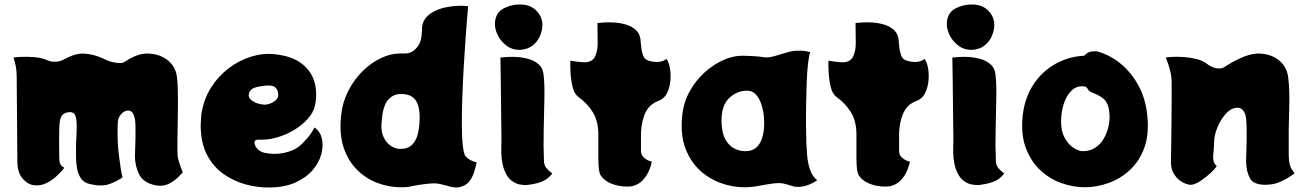

<svg xmlns="http://www.w3.org/2000/svg" viewBox="-20 -816 5798 851"><path d="M767 -127Q768 -115 773.5 -97.5Q779 -80 784.5 -66Q790 -52 790 -52Q785 -46 769 -30Q753 -14 728.5 -1.5Q704 11 673 6Q618 -4 598.5 -40Q579 -76 578 -122Q578 -130 579 -153Q580 -176 580.5 -204.5Q581 -233 580.5 -258.5Q580 -284 576 -296Q570 -319 558 -324Q546 -329 533 -322.5Q520 -316 511 -302Q502 -288 502 -272Q501 -247 501 -229Q501 -211 502 -182Q502 -175 504 -156Q506 -137 509 -113Q512 -89 515.5 -66.5Q519 -44 523 -30Q498 -12 464.5 0Q431 12 379 0Q352 -6 339 -25Q326 -44 321.5 -69.5Q317 -95 317 -122Q317 -149 317 -172Q317 -183 318.5 -207Q320 -231 320 -257.5Q320 -284 315 -300Q311 -313 302.5 -316.5Q294 -320 288 -319Q272 -318 260.5 -310Q249 -302 245 -277Q243 -265 242.5 -237.5Q242 -210 242 -179.5Q242 -149 242.5 -126Q243 -103 244 -99Q247 -85 256 -78.5Q265 -72 265 -72Q265 -72 254.5 -59.5Q244 -47 226 -31Q208 -15 184 -3.5Q160 8 132 5Q105 3 81.5 -23Q58 -49 57 -95L54 -479Q53 -515 46.5 -538Q40 -561 40 -561Q50 -563 76 -564Q102 -565 134 -562.5Q166 -560 192 -548Q208 -541 228.5 -542.5Q249 -544 264 -553Q281 -562 298.5 -569Q316 -576 334 -578Q355 -580 385 -574Q415 -568 447 -552Q467 -542 494 -538Q521 -534 531 -541Q551 -555 573.5 -565Q596 -575 619 -578Q636 -580 659.5 -576.5Q683 -573 705.5 -561Q728 -549 744.5 -527Q761 -505 765 -471Q768 -442 768.5 -395.5Q769 -349 768 -297.5Q767 -246 766.5 -200.5Q766 -155 767 -127Z M1374 -251Q1399 -234 1406.5 -202.5Q1414 -171 1404.5 -134Q1395 -97 1367 -63.5Q1339 -30 1291.5 -8Q1244 14 1177 15Q1121 16 1067.5 1Q1014 -14 970.5 -45Q927 -76 900 -125Q873 -174 870 -242Q869 -256 870 -271Q871 -286 872 -302Q872 -306 872.5 -310Q873 -314 874 -318Q884 -378 915.5 -428Q947 -478 993 -513Q1039 -548 1091.5 -564.5Q1144 -581 1195 -576Q1274 -568 1317.5 -534Q1361 -500 1374.5 -450.5Q1388 -401 1375 -344Q1368 -316 1343.5 -288.5Q1319 -261 1283 -239.5Q1247 -218 1206.5 -206.5Q1166 -195 1128 -197Q1109 -198 1108 -185.5Q1107 -173 1119 -158.5Q1131 -144 1151 -139Q1198 -129 1239.5 -138.5Q1281 -148 1303 -165Q1321 -179 1341 -202.5Q1361 -226 1374 -251ZM1155 -352Q1178 -354 1195.5 -366.5Q1213 -379 1213 -393Q1214 -413 1203.5 -425.5Q1193 -438 1168 -437Q1140 -436 1114 -429Q1088 -422 1083 -400Q1080 -385 1092 -374Q1104 -363 1122 -357.5Q1140 -352 1155 -352Z M2043 -124Q2060 -104 2093 -96Q2088 -75 2080.5 -51Q2073 -27 2057.5 -9Q2042 9 2013 14Q2000 17 1980 12Q1960 7 1932 0Q1914 -5 1886 -2.5Q1858 0 1833.5 4Q1809 8 1801 10Q1790 13 1779 13.5Q1768 14 1757 14Q1705 14 1654.5 -4.5Q1604 -23 1564 -62Q1524 -101 1503.5 -161Q1483 -221 1492 -305Q1498 -363 1523.5 -413Q1549 -463 1587 -500.5Q1625 -538 1668.5 -558.5Q1712 -579 1754 -579Q1763 -579 1771.5 -579Q1780 -579 1788 -580Q1806 -583 1823 -600Q1840 -617 1846 -642Q1849 -656 1850 -675Q1851 -694 1851 -698Q1854 -721 1868 -737.5Q1882 -754 1901 -764Q1927 -778 1958 -784Q1989 -790 2015.5 -790.5Q2042 -791 2055 -788Q2054 -782 2051 -745Q2048 -708 2044 -652Q2040 -596 2036 -529.5Q2032 -463 2029.5 -396Q2027 -329 2027 -271Q2027 -213 2031 -174Q2035 -135 2043 -124ZM1671 -272Q1668 -233 1680.5 -207.5Q1693 -182 1712.5 -169.5Q1732 -157 1751 -156Q1787 -155 1806.5 -174.5Q1826 -194 1833 -226.5Q1840 -259 1840 -296Q1840 -352 1818 -377Q1796 -402 1749 -399Q1719 -397 1697.5 -370Q1676 -343 1671 -272Z M2285 -595Q2251 -594 2224.5 -614Q2198 -634 2184.5 -663.5Q2171 -693 2174 -720Q2179 -761 2211 -778Q2243 -795 2278 -796Q2328 -798 2356 -770Q2384 -742 2384 -706Q2384 -682 2373.5 -657Q2363 -632 2341 -614.5Q2319 -597 2285 -595ZM2391 -101Q2392 -83 2402.5 -70.5Q2413 -58 2428 -47Q2421 -38 2410 -28Q2399 -18 2377.5 -9.5Q2356 -1 2316 4Q2303 5 2283 1.5Q2263 -2 2243.5 -18.5Q2224 -35 2212 -71.5Q2200 -108 2202 -172Q2203 -183 2202.5 -215Q2202 -247 2201.5 -291Q2201 -335 2200.5 -382Q2200 -429 2199.5 -469.5Q2199 -510 2198.5 -535.5Q2198 -561 2198 -561Q2207 -562 2228.5 -563.5Q2250 -565 2276 -563Q2302 -561 2326.5 -553.5Q2351 -546 2368.5 -530Q2386 -514 2389 -487Q2394 -449 2393 -385.5Q2392 -322 2390 -247.5Q2388 -173 2391 -101Z M2933 -555Q2943 -545 2948.5 -518.5Q2954 -492 2951.5 -460.5Q2949 -429 2936.5 -403.5Q2924 -378 2899 -369Q2860 -355 2842 -319Q2824 -283 2821 -228V-143Q2823 -127 2834.5 -117Q2846 -107 2857.5 -103Q2869 -99 2869 -99Q2869 -99 2865.5 -85Q2862 -71 2853 -52Q2844 -33 2827 -15.5Q2810 2 2783 9Q2769 12 2745.5 10.5Q2722 9 2698 1Q2674 -7 2658 -21Q2649 -29 2643 -38Q2637 -47 2634.5 -65Q2632 -83 2632 -116V-223Q2631 -281 2607 -319.5Q2583 -358 2544 -386Q2526 -399 2518.5 -428.5Q2511 -458 2509 -491Q2507 -524 2508 -547Q2513 -546 2535 -543Q2557 -540 2573 -540Q2605 -541 2617 -565Q2629 -589 2629 -625L2628 -714Q2637 -715 2658.5 -716.5Q2680 -718 2706 -716Q2732 -714 2756.5 -706.5Q2781 -699 2798.5 -683Q2816 -667 2819 -640Q2819 -637 2819.5 -632.5Q2820 -628 2820 -622H2821Q2821 -609 2824.5 -591Q2828 -573 2835 -561Q2842 -551 2857 -546.5Q2872 -542 2886.5 -541.5Q2901 -541 2908 -543Q2919 -546 2924 -548.5Q2929 -551 2933 -555Z M3554 -181Q3555 -159 3557.5 -127Q3560 -95 3570 -65Q3580 -35 3602 -17Q3577 0 3551 7.5Q3525 15 3500 11Q3493 9 3485 6.5Q3477 4 3463 0Q3440 -7 3409 -3Q3378 1 3344.5 7.5Q3311 14 3279 14Q3227 14 3175 -4.5Q3123 -23 3081 -62Q3039 -101 3017 -161Q2995 -221 3004 -305Q3010 -363 3037 -411.5Q3064 -460 3103.5 -495.5Q3143 -531 3187.5 -550.5Q3232 -570 3274 -569Q3306 -568 3323.5 -567Q3341 -566 3369 -562Q3386 -560 3412 -567Q3438 -574 3464.5 -582.5Q3491 -591 3510 -591Q3539 -592 3551 -589.5Q3563 -587 3571 -585Q3565 -567 3561 -531Q3557 -495 3555.5 -449.5Q3554 -404 3553 -355Q3552 -306 3552.5 -261Q3553 -216 3554 -181ZM3178 -273Q3180 -223 3196.5 -195.5Q3213 -168 3236.5 -157Q3260 -146 3282 -146Q3326 -145 3347 -180Q3368 -215 3367 -277Q3367 -294 3363.5 -317Q3360 -340 3351.5 -362Q3343 -384 3328.5 -399Q3314 -414 3291 -414Q3245 -414 3210.5 -380Q3176 -346 3178 -273Z M4077 -555Q4087 -545 4092.5 -518.5Q4098 -492 4095.5 -460.5Q4093 -429 4080.5 -403.5Q4068 -378 4043 -369Q4004 -355 3986 -319Q3968 -283 3965 -228V-143Q3967 -127 3978.5 -117Q3990 -107 4001.5 -103Q4013 -99 4013 -99Q4013 -99 4009.5 -85Q4006 -71 3997 -52Q3988 -33 3971 -15.5Q3954 2 3927 9Q3913 12 3889.5 10.5Q3866 9 3842 1Q3818 -7 3802 -21Q3793 -29 3787 -38Q3781 -47 3778.5 -65Q3776 -83 3776 -116V-223Q3775 -281 3751 -319.5Q3727 -358 3688 -386Q3670 -399 3662.5 -428.5Q3655 -458 3653 -491Q3651 -524 3652 -547Q3657 -546 3679 -543Q3701 -540 3717 -540Q3749 -541 3761 -565Q3773 -589 3773 -625L3772 -714Q3781 -715 3802.5 -716.5Q3824 -718 3850 -716Q3876 -714 3900.5 -706.5Q3925 -699 3942.5 -683Q3960 -667 3963 -640Q3963 -637 3963.5 -632.5Q3964 -628 3964 -622H3965Q3965 -609 3968.5 -591Q3972 -573 3979 -561Q3986 -551 4001 -546.5Q4016 -542 4030.5 -541.5Q4045 -541 4052 -543Q4063 -546 4068 -548.5Q4073 -551 4077 -555Z M4288 -595Q4254 -594 4227.5 -614Q4201 -634 4187.5 -663.5Q4174 -693 4177 -720Q4182 -761 4214 -778Q4246 -795 4281 -796Q4331 -798 4359 -770Q4387 -742 4387 -706Q4387 -682 4376.5 -657Q4366 -632 4344 -614.5Q4322 -597 4288 -595ZM4394 -101Q4395 -83 4405.5 -70.5Q4416 -58 4431 -47Q4424 -38 4413 -28Q4402 -18 4380.5 -9.5Q4359 -1 4319 4Q4306 5 4286 1.5Q4266 -2 4246.5 -18.5Q4227 -35 4215 -71.5Q4203 -108 4205 -172Q4206 -183 4205.5 -215Q4205 -247 4204.5 -291Q4204 -335 4203.5 -382Q4203 -429 4202.5 -469.5Q4202 -510 4201.5 -535.5Q4201 -561 4201 -561Q4210 -562 4231.5 -563.5Q4253 -565 4279 -563Q4305 -561 4329.5 -553.5Q4354 -546 4371.5 -530Q4389 -514 4392 -487Q4397 -449 4396 -385.5Q4395 -322 4393 -247.5Q4391 -173 4394 -101Z M5065 -305Q5074 -221 5052 -161Q5030 -101 4987.5 -62Q4945 -23 4892.5 -4.5Q4840 14 4788 14Q4737 14 4684.5 -4.5Q4632 -23 4590.5 -62Q4549 -101 4526.5 -161Q4504 -221 4513 -305Q4522 -382 4559.5 -440Q4597 -498 4655.5 -531.5Q4714 -565 4784 -569Q4788 -570 4792.5 -575.5Q4797 -581 4808.5 -585.5Q4820 -590 4844 -588Q4901 -572 4948 -533Q4995 -494 5026.5 -436Q5058 -378 5065 -305ZM4779 -146Q4811 -146 4834 -161Q4857 -176 4871 -199.5Q4885 -223 4891.5 -249Q4898 -275 4898 -296Q4898 -339 4884 -363Q4870 -387 4820 -406Q4806 -412 4801 -422Q4796 -432 4786 -433Q4753 -437 4730 -415Q4707 -393 4695 -356Q4683 -319 4683 -276Q4683 -233 4699.5 -204Q4716 -175 4738.5 -160.5Q4761 -146 4779 -146Z M5692 -127Q5693 -83 5705.5 -65.5Q5718 -48 5718 -48Q5718 -48 5700.5 -35.5Q5683 -23 5654 -10Q5625 3 5589 3Q5536 3 5520 -26Q5504 -55 5503 -101Q5503 -109 5504 -136Q5505 -163 5505.5 -197.5Q5506 -232 5505 -261.5Q5504 -291 5501 -303Q5490 -343 5458 -338Q5433 -335 5411 -309.5Q5389 -284 5375 -249Q5361 -214 5361 -183Q5361 -167 5359.5 -151.5Q5358 -136 5357 -123Q5356 -114 5359.5 -101Q5363 -88 5373 -80Q5366 -68 5345.5 -49Q5325 -30 5301.5 -14.5Q5278 1 5261 3Q5245 4 5223.5 -7Q5202 -18 5186.5 -40Q5171 -62 5170 -93Q5170 -101 5170.5 -130Q5171 -159 5171.5 -200Q5172 -241 5172.5 -287Q5173 -333 5173 -376Q5173 -419 5173 -450Q5173 -477 5166.5 -502.5Q5160 -528 5153.5 -544.5Q5147 -561 5147 -561Q5156 -563 5178.5 -564Q5201 -565 5229 -563Q5257 -561 5284.5 -554Q5312 -547 5331 -532Q5351 -517 5371.5 -513.5Q5392 -510 5404 -517Q5439 -540 5475 -557Q5511 -574 5545 -578Q5562 -580 5585 -576.5Q5608 -573 5630.5 -561Q5653 -549 5669.5 -527Q5686 -505 5690 -471Q5697 -413 5694 -329.5Q5691 -246 5692 -127Z"/></svg>

Font: Potta One
Style: Regular
Weight: 400
Designer: 108,108go
Foundry: Font Zone 108
Version: Version 1.000